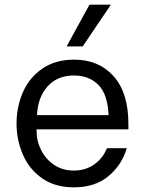

<svg xmlns="http://www.w3.org/2000/svg" viewBox="-20 -797 623 824"><path d="M51 -267Q51 -338 78 -400.5Q105 -463 161 -502Q217 -541 298 -541Q404 -541 467.5 -470Q531 -399 531 -266V-242H137V-235Q137 -191 157 -152Q177 -113 213 -89Q249 -65 296 -65Q347 -65 384 -91Q421 -117 439 -161H524Q503 -89 445.5 -41Q388 7 297 7Q216 7 160.5 -32Q105 -71 78 -134Q51 -197 51 -267ZM446 -303Q442 -393 402 -433Q362 -473 297 -473Q226 -473 184 -426Q142 -379 139 -303ZM266 -598 364 -777H456L335 -598Z"/></svg>

Font: Lopes Sans
Style: Regular
Weight: 400
Designer: Gabriel Lam, Diego Maldonado
Foundry: TypeRant, Foresti Design
Version: Version 4.000